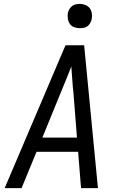

<svg xmlns="http://www.w3.org/2000/svg" viewBox="-20 -968 640 988"><path d="M4 0 317 -735H413L484 0H397L382 -187H168L91 0ZM198 -260H376L358 -490Q354 -524 352 -558Q350 -592 347 -626Q334 -592 320 -558Q306 -524 292 -490ZM390 -823Q376 -823 362 -828Q348 -833 340 -844Q332 -855 329.5 -870Q327 -885 329 -900Q331 -910 336.5 -920Q342 -930 350.5 -936.5Q359 -943 369.5 -945.5Q380 -948 391 -948Q405 -948 419 -942.5Q433 -937 441.5 -926Q450 -915 452.5 -900Q455 -885 452 -870Q450 -860 444.5 -850Q439 -840 430.5 -833.5Q422 -827 411.5 -825Q401 -823 390 -823Z"/></svg>

Font: Iosevka Aile Oblique
Style: Regular
Weight: 400
Italic angle: -9°
Designer: Belleve Invis
Foundry: Belleve Invis
Version: Version 31.1.0; ttfautohint (v1.8.4)